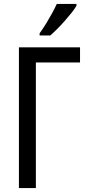

<svg xmlns="http://www.w3.org/2000/svg" viewBox="-20 -954 439 974"><path d="M386 -714V-637H162V0H76V-714ZM368 -925Q359 -909 343 -889Q327 -869 308 -847.5Q289 -826 270 -807Q251 -788 235 -774H181V-785Q199 -810 214.5 -835.5Q230 -861 244 -886.5Q258 -912 268 -934H368Z"/></svg>

Font: Noto Sans Display Condensed
Style: Regular
Weight: 400
Width: 3
Designer: Monotype Design Team
Foundry: Monotype Imaging Inc.
Version: Version 2.003